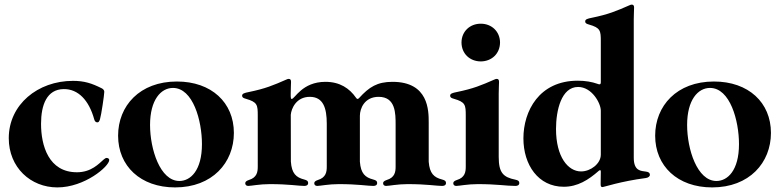

<svg xmlns="http://www.w3.org/2000/svg" viewBox="-20 -794 3362 828"><path d="M227.3 14.2C345.2 14.2 451 -76.7 451 -103.7C451 -112.2 441.8 -112.9 439.6 -112.9C436.1 -112.9 431.8 -110.1 426.8 -105.8C407 -88.8 374.3 -51.1 311.8 -51.1C189.6 -51.1 157 -166.2 157 -259.9C157 -341.6 181.8 -409.1 255 -409.8C316.8 -410.5 363.6 -362.2 386.4 -279.1C388.5 -271.3 392.8 -266.3 399.9 -266.3C403.4 -266.3 407.7 -267.8 411.2 -279.8C416.9 -298.3 429.7 -385.7 429.7 -397.7C429.7 -407.7 421.2 -411.9 418.3 -413.4C375.7 -434.7 343.8 -445.3 294.7 -445.3C142.8 -445.3 17.8 -343 17.8 -198.2C17.8 -71.7 112.2 14.2 227.3 14.2Z M735.1 14.2C895.6 14.2 988.6 -92.3 988.6 -220.9C988.6 -351.6 892 -442.5 742.9 -442.5C582.4 -442.5 489.3 -337.4 489.3 -208.8C489.3 -78.1 585.9 14.2 735.1 14.2ZM627.1 -255C627.1 -363.6 674 -414.8 725.9 -414.8C812.5 -414.8 850.9 -273.4 850.9 -172.6C850.9 -58.2 801.1 -13.5 753.6 -13.5C670.5 -13.5 627.1 -150.6 627.1 -255Z M1050.4 7.8C1063.2 7.8 1099.4 0 1143.5 0C1226.2 0 1267.8 7.8 1291.9 7.8C1299 7.8 1308.9 6 1308.9 -5C1308.9 -12.8 1304.3 -16.7 1291.9 -19.9C1257.1 -28.8 1237.9 -45.5 1234.4 -97.3L1234 -299C1236.2 -325.3 1257.1 -376.4 1316.1 -376.4C1374.3 -376.4 1389.2 -327.4 1389.2 -260.7V-75.3C1389.2 -52.9 1386 -28.4 1350.9 -17.8C1339.1 -13.8 1335.2 -9.6 1335.2 -3.6C1335.2 3.6 1340.6 7.8 1348 7.8C1360.8 7.8 1397 0 1441.1 0C1523.8 0 1565.3 7.8 1589.5 7.8C1596.6 7.8 1606.5 6 1606.5 -5C1606.5 -12.8 1601.9 -16.7 1589.5 -19.9C1555 -28.8 1535.9 -45.5 1532 -96.6V-294.7C1532 -326 1551.8 -376.4 1612.9 -376.4C1686.1 -376.4 1686.1 -305.4 1686.1 -255.7V-75.3C1686.1 -52.9 1682.9 -28.4 1647.7 -17.8C1636 -13.8 1632.1 -9.6 1632.1 -3.6C1632.1 3.6 1637.4 7.8 1644.9 7.8C1657.7 7.8 1693.9 0 1737.9 0C1820.7 0 1862.2 7.8 1886.4 7.8C1893.5 7.8 1903.4 6 1903.4 -5C1903.4 -12.8 1898.8 -16.7 1886.4 -19.9C1851.9 -28.8 1832.7 -45.5 1828.8 -96.6V-265.6C1828.8 -316.8 1828.8 -441.1 1672.6 -441.1C1606.9 -441.1 1572.1 -419 1528.8 -371.4C1523.1 -365.4 1519.9 -365.8 1515.3 -372.5C1487.2 -413 1445.7 -441.1 1383.5 -441.1C1282.7 -441.1 1251.4 -367.2 1237.9 -367.2C1234.7 -367.2 1234 -371.4 1233.7 -378.2V-391.3C1233.7 -409.1 1235.1 -433.2 1235.1 -441.1C1235.1 -449.9 1231.9 -453.8 1225.1 -453.8C1221.6 -453.8 1220.2 -453.1 1215.2 -451C1158.4 -426.1 1125 -411.9 1052.6 -397C1034.8 -393.5 1024.1 -390.6 1024.1 -381.4C1024.1 -373.6 1029.5 -371.1 1040.5 -367.9C1090.2 -353.7 1091.6 -341.6 1091.6 -294.7V-75.3C1091.6 -52.9 1088.4 -28.4 1053.3 -17.8C1041.5 -13.8 1037.6 -9.6 1037.6 -3.6C1037.6 3.6 1043 7.8 1050.4 7.8Z M1947.4 7.8C1960.2 7.8 1996.4 0 2040.5 0C2123.2 0 2164.1 7.8 2202.4 7.8C2209.5 7.8 2219.5 6 2219.5 -5C2219.5 -12.8 2214.8 -16.7 2202.4 -19.2C2149.5 -29.8 2130.7 -49.7 2130.7 -117.2V-391.3C2130.7 -409.1 2132.1 -433.2 2132.1 -441.1C2132.1 -449.9 2128.9 -453.8 2122.2 -453.8C2118.6 -453.8 2117.2 -453.1 2112.2 -451C2055.4 -426.1 2022 -411.9 1949.6 -397C1931.8 -393.5 1921.2 -390.6 1921.2 -381.4C1921.2 -373.6 1926.5 -371.1 1937.5 -367.9C1987.2 -353.7 1988.6 -341.6 1988.6 -294.7V-75.3C1988.6 -52.9 1985.4 -28.4 1950.3 -17.8C1938.6 -13.8 1934.7 -9.6 1934.7 -3.6C1934.7 3.6 1940 7.8 1947.4 7.8ZM1970.2 -610.8C1970.5 -562.1 2006.4 -529.5 2053.3 -529.1C2100.1 -529.5 2136 -562.1 2136.4 -610.8C2136 -658.4 2100.1 -691.8 2053.3 -691.8C2006.4 -691.8 1970.5 -658.4 1970.2 -610.8Z M2471.6 -446C2304.7 -446 2237.2 -314.6 2237.2 -197.4C2237.2 -83.1 2301.1 11.4 2411.2 11.4C2470.9 11.4 2517.4 -17.8 2562.9 -57.9C2568.9 -62.1 2570.7 -61.1 2571 -53.6C2571 -35.9 2570.7 -16.3 2570.3 -2.1C2570 9.6 2571.7 12.8 2578.8 12.8C2583.5 12.8 2657 -12.1 2765.6 -26.3C2776.6 -27.7 2782.7 -34.8 2782.7 -39.1C2782.7 -49.7 2775.6 -52.6 2765.6 -54C2745 -57.2 2713.1 -55.4 2713.1 -113.6V-711.6C2713.1 -729.4 2714.5 -753.6 2714.5 -761.4C2714.5 -770.2 2711.3 -774.1 2704.5 -774.1C2701 -774.1 2699.6 -773.4 2694.6 -771.3C2637.8 -746.4 2604.4 -732.2 2532 -717.3C2514.2 -713.8 2503.6 -710.9 2503.6 -701.7C2503.6 -693.9 2508.9 -691.4 2519.9 -688.2C2569.6 -674 2571 -661.9 2571 -615.1V-438.9C2570.7 -430.8 2568.2 -429 2560.4 -431.1L2556.5 -432.5C2533.7 -440.7 2504.6 -446 2471.6 -446ZM2377.8 -237.9C2377.8 -317.5 2400.6 -419 2473 -419C2532.7 -419 2571 -348.7 2571 -316.8V-127.1C2571 -88.1 2527 -54.7 2485.8 -54.7C2429.7 -54.7 2377.8 -117.2 2377.8 -237.9Z M3051.1 14.2C3211.6 14.2 3304.7 -92.3 3304.7 -220.9C3304.7 -351.6 3208.1 -442.5 3058.9 -442.5C2898.4 -442.5 2805.4 -337.4 2805.4 -208.8C2805.4 -78.1 2902 14.2 3051.1 14.2ZM2943.2 -255C2943.2 -363.6 2990.1 -414.8 3041.9 -414.8C3128.6 -414.8 3166.9 -273.4 3166.9 -172.6C3166.9 -58.2 3117.2 -13.5 3069.6 -13.5C2986.5 -13.5 2943.2 -150.6 2943.2 -255Z"/></svg>

Font: Margiela Serif
Style: Bold
Weight: 700
Designer: Andreas Faust, Stefan Endress
Version: Version 1.002;FEAKit 1.0